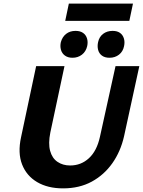

<svg xmlns="http://www.w3.org/2000/svg" viewBox="-20 -1022 787 1057"><path d="M327 15Q243 15 184.5 -19.5Q126 -54 101.5 -117Q77 -180 96 -267L179 -658H335L257 -292Q245 -232 256 -191.5Q267 -151 296.5 -131Q326 -111 366 -111Q426 -111 469.5 -151Q513 -191 530 -268L616 -658H747L663 -272Q644 -188 598.5 -123.5Q553 -59 485 -22Q417 15 327 15ZM379 -704Q354 -704 337.5 -716Q321 -728 315.5 -748Q310 -768 315 -790Q323 -819 344 -835.5Q365 -852 396 -852Q421 -852 437 -841Q453 -830 459 -810.5Q465 -791 460 -768Q453 -738 431 -721Q409 -704 379 -704ZM583 -704Q557 -704 541 -716Q525 -728 520 -748Q515 -768 520 -790Q526 -819 547.5 -835.5Q569 -852 600 -852Q625 -852 640.5 -841Q656 -830 662 -810.5Q668 -791 663 -768Q657 -738 635 -721Q613 -704 583 -704ZM339 -907 359 -1002H712L692 -907Z"/></svg>

Font: Ysabeau Office ExtraBold
Style: Italic
Weight: 800
Italic angle: -12°
Designer: Christian Thalmann (Catharsis Fonts)
Version: Version 2.001;gftools[0.9.30]; featfreeze: tnum,lnum,ss02